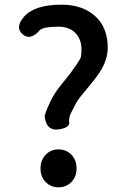

<svg xmlns="http://www.w3.org/2000/svg" viewBox="-20 -787 531 820"><path d="M230 13Q197 13 175 -9.5Q153 -32 153 -67.5Q153 -103 175 -126Q197 -149 230 -149Q263 -149 285 -126Q307 -103 307 -67.5Q307 -32 285 -9.5Q263 13 230 13ZM229 -234Q179 -228 171 -287Q169 -299 197 -357Q214 -392 243 -427Q262 -450 280 -473L291 -489Q308 -511 322 -535Q328 -545 328 -576Q328 -619 302 -646Q276 -673 230 -673Q163 -673 149 -657Q109 -612 76 -641Q43 -670 83 -716Q128 -767 243 -767Q332 -767 386 -718.5Q440 -670 440 -584Q440 -537 414 -492Q399 -465 358 -416Q314 -364 306.5 -349.5Q299 -335 285 -308Q273 -287 275.5 -264Q278 -241 229 -234Z"/></svg>

Font: Resource Han Rounded CN Medium
Style: Regular
Weight: 500
Designer: Cyano Hao (round all glyphs); Ryoko NISHIZUKA 西塚涼子 (kana, bopomofo & ideographs); Paul D. Hunt (Latin, Greek & Cyrillic)
Foundry: Cyano Hao
Version: 0.990